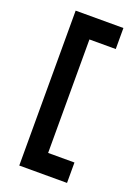

<svg xmlns="http://www.w3.org/2000/svg" viewBox="-145 -733 640 884"><g transform="rotate(20 175.0 -290.5)"><path d="M67 89V-670H301V-567H172V-11H301V89Z"/></g></svg>

Font: Inconsolata ExtraCondensed Black
Style: Regular
Weight: 900
Width: 2
Monospace: yes
Designer: Raph Levien, Cyreal, Brenton Simpson
Foundry: Raph Levien, Cyreal, Google
Version: Version 3.001; ttfautohint (v1.8.2.53-6de2)